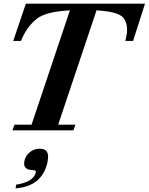

<svg xmlns="http://www.w3.org/2000/svg" viewBox="-20 -710 810 1046"><path d="M770 -690 705 -487H663Q666 -499 667.5 -508.5Q669 -518 671 -526Q677 -576 656 -608Q634 -642 538 -651L506 -654L297 -31H391L380 0H48L59 -31H152L361 -654L327 -651Q224 -642 181 -608Q126 -565 94 -487H52L121 -690ZM68 296Q159 282 174 233Q180 217 160 217Q106 216 112 173Q116 142 140 121Q164 100 196 100Q252 100 240 164Q239 168 239 172Q239 176 237 181Q205 306 65 316Z"/></svg>

Font: DG Didot
Style: Bold Italic
Weight: 700
Designer: David Gatwood, Takis Katsoulidis, and George D. Matthiopoulos
Foundry: David Gatwood
Version: Version 1.0